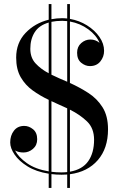

<svg xmlns="http://www.w3.org/2000/svg" viewBox="-20 -850 594 950"><path d="M221 -830H234.5V-755Q260.5 -760 287 -760Q299.5 -760 312.5 -758.5V-830H326V-756.5Q372 -748.5 410.5 -724.5Q449 -700.5 472 -667.2Q495 -634 495 -598.5Q495 -569 476.5 -546Q458 -523 425 -523Q402 -523 381.8 -539.5Q361.5 -556 361.5 -589Q361.5 -619 381.8 -636.8Q402 -654.5 427.5 -654.5Q452.5 -654.5 472.5 -638Q457 -675.5 416.8 -705Q376.5 -734.5 326 -743.5V-439.5Q373.5 -418 416.8 -390.2Q460 -362.5 487.2 -319.5Q514.5 -276.5 514.5 -210Q514.5 -116 464 -57.8Q413.5 0.5 326 12V80H312.5V13.5Q299 14.5 285 14.5Q259 14.5 234.5 11.5V80H221V9.5Q158.5 -0.5 116.2 -26.8Q74 -53 52.2 -85Q30.5 -117 30.5 -145Q30.5 -179.5 48.8 -203.2Q67 -227 100 -227Q123 -227 143.5 -210.5Q164 -194 164 -161Q164 -131 143 -113.2Q122 -95.5 96.5 -95.5Q72 -95.5 54.5 -105.5Q71 -72.5 113 -42.8Q155 -13 221 -2V-356Q178.5 -376 141.8 -402.5Q105 -429 82.5 -468Q60 -507 60 -565Q60 -638 106.2 -686.8Q152.5 -735.5 221 -752.5ZM288 -747Q258.5 -747 234.5 -742V-480.5Q253 -471.5 272.5 -462.8Q292 -454 312.5 -445.5V-745.5Q300 -747 288 -747ZM130 -608.5Q130 -564.5 155.8 -536.5Q181.5 -508.5 221 -487.5V-738.5Q173 -724.5 151.5 -690.2Q130 -656 130 -608.5ZM283.5 3Q298.5 3 312.5 1.5V-314Q293.5 -323 273.8 -331.5Q254 -340 234.5 -349.5V0Q258.5 3 283.5 3ZM445.5 -158.5Q445.5 -215.5 410.8 -249Q376 -282.5 326 -307.5V-0.5Q388 -11.5 416.8 -52.8Q445.5 -94 445.5 -158.5Z"/></svg>

Font: Bodoni Moda 16pt
Style: Regular
Weight: 400
Version: Version 2.3